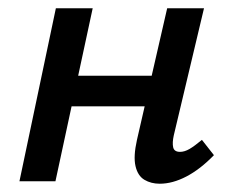

<svg xmlns="http://www.w3.org/2000/svg" viewBox="-20 -438 563 464"><path d="M366 6Q345 6 329 -3.5Q313 -13 307.5 -36.5Q302 -60 311 -100L384 -418H473L400 -111Q396 -93 398.5 -82Q401 -71 415 -71Q426 -71 438 -78Q450 -85 468 -100L497 -63Q464 -29 430.5 -11.5Q397 6 366 6ZM27 0 115 -418H204L114 0ZM105 -181 121 -255H394L378 -181Z"/></svg>

Font: Ysabeau SemiBold
Style: Italic
Weight: 600
Italic angle: -12°
Designer: Christian Thalmann (Catharsis Fonts)
Version: Version 2.002